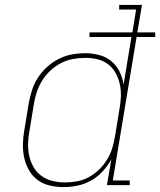

<svg xmlns="http://www.w3.org/2000/svg" viewBox="-20 -755 653 783"><path d="M239 8Q210 8 182.5 1.5Q155 -5 133.5 -21Q112 -37 98.5 -60.5Q85 -84 79 -110.5Q73 -137 73.5 -166Q74 -195 79 -223L97 -333Q102 -360 110.5 -387Q119 -414 134.5 -438Q150 -462 172 -482Q194 -502 220 -515Q246 -528 273 -533Q300 -538 328 -538Q357 -538 385 -530.5Q413 -523 434 -505.5Q455 -488 467.5 -463Q480 -438 484 -410L516 -604H345V-623H520L535 -716H466V-735H559L540 -623H613V-604H537L440 -19H509V0H416L434 -105Q419 -78 398 -55.5Q377 -33 351 -18.5Q325 -4 296 2Q267 8 239 8ZM245 -11Q269 -11 294 -15.5Q319 -20 342 -32.5Q365 -45 384 -63.5Q403 -82 416.5 -104Q430 -126 437.5 -150Q445 -174 449 -199L467 -309Q472 -335 473 -360.5Q474 -386 469 -410Q464 -434 452.5 -455.5Q441 -477 422 -492Q403 -507 378.5 -513Q354 -519 328 -519Q303 -519 278 -514.5Q253 -510 229.5 -498Q206 -486 186 -467.5Q166 -449 152 -426.5Q138 -404 130 -379.5Q122 -355 118 -330L100 -220Q95 -194 94.5 -168Q94 -142 99.5 -118Q105 -94 117.5 -72.5Q130 -51 150 -37Q170 -23 194.5 -17Q219 -11 245 -11Z"/></svg>

Font: Iosevka Curly Slab ThExObl
Style: Regular
Weight: 100
Width: 7
Italic angle: -9°
Monospace: yes
Designer: Belleve Invis
Foundry: Belleve Invis
Version: Version 11.1.0; ttfautohint (v1.8.3)